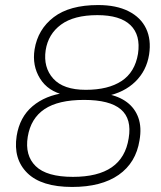

<svg xmlns="http://www.w3.org/2000/svg" viewBox="-20 -733 640 761"><path d="M266 8Q144 8 88 -47.5Q32 -103 46 -194Q58 -269 109 -312Q160 -355 238 -365L237 -356Q170 -371 138.5 -422Q107 -473 117 -537Q130 -617 193 -665Q256 -713 369 -713Q441 -713 489.5 -688.5Q538 -664 559 -620Q580 -576 571 -517Q561 -453 516.5 -409.5Q472 -366 401 -352L402 -361Q451 -352 483 -328Q515 -304 528.5 -266Q542 -228 533 -177Q519 -88 450.5 -40Q382 8 266 8ZM269 -32Q368 -32 423 -70Q478 -108 490 -185Q503 -262 459 -299.5Q415 -337 313 -337Q211 -337 156.5 -300.5Q102 -264 90 -191Q78 -117 121.5 -74.5Q165 -32 269 -32ZM320 -377Q409 -377 462 -412Q515 -447 527 -520Q538 -594 497 -633.5Q456 -673 366 -673Q273 -673 222 -635.5Q171 -598 161 -534Q151 -466 191 -421.5Q231 -377 320 -377Z"/></svg>

Font: Mulish ExtraLight
Style: Italic
Weight: 200
Italic angle: -9°
Designer: Vernon Adams
Foundry: Vernon Adams
Version: Version 3.603